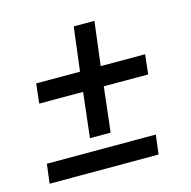

<svg xmlns="http://www.w3.org/2000/svg" viewBox="-83 -614 676 681"><g transform="rotate(-15 255.5 -273.5)"><path d="M198 -134 217 -299H56L64 -371H225L245 -532H321L301 -371H464L456 -299H293L274 -134ZM18 -15 27 -86H427L418 -15Z"/></g></svg>

Font: Faustina Light SemiBold
Style: Italic
Weight: 600
Italic angle: -8°
Version: Version 1.200